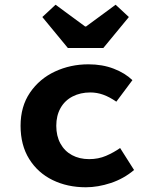

<svg xmlns="http://www.w3.org/2000/svg" viewBox="-20 -780 640 812"><path d="M343 12Q265 12 202.5 -18.5Q140 -49 103.5 -107.5Q67 -166 67 -248Q67 -330 107 -388.5Q147 -447 212.5 -477.5Q278 -508 354 -508Q413 -508 461 -489.5Q509 -471 540 -441L472 -350Q443 -370 416.5 -379.5Q390 -389 362 -389Q320 -389 287 -372Q254 -355 236 -323Q218 -291 218 -248Q218 -205 235.5 -173Q253 -141 284.5 -124Q316 -107 357 -107Q396 -107 428.5 -121Q461 -135 488 -154L547 -61Q503 -24 448.5 -6Q394 12 343 12ZM267 -577 159 -708 215 -760 340 -668H344L469 -760L525 -708L417 -577Z"/></svg>

Font: Source Code Pro ExtraLight
Style: Bold
Weight: 700
Monospace: yes
Version: Version 1.018;hotconv 1.0.116;makeotfexe 2.5.65601